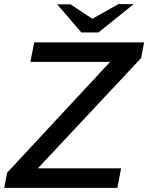

<svg xmlns="http://www.w3.org/2000/svg" viewBox="-29 -904 713 924"><path d="M-8.7 0 5.3 -72.9 531.6 -639.2 545.6 -606.2H117.1L135.8 -700H664.6L650.1 -624.5L122.2 -60.8L108.2 -93.8H553.9L535.9 0ZM362.7 -747.7 391.9 -800.2 540.5 -884H614.2L444.8 -747.7ZM362.7 -747.7 246 -883.2H310.4L436.8 -799.2L444.8 -747.7Z"/></svg>

Font: REM Medium
Style: Italic
Weight: 500
Italic angle: -11°
Designer: Octavio Pardo
Foundry: Ashler Design
Version: Version 1.005;gftools[0.9.28]